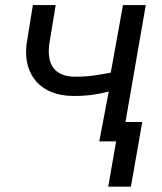

<svg xmlns="http://www.w3.org/2000/svg" viewBox="-20 -548 627 744"><path d="M453.1 0H364.7L401.4 -193.4Q331.5 -174.8 260.7 -176.3Q215.8 -176.8 180.4 -190.9Q145 -205.1 121.8 -230.7Q98.6 -256.3 88.1 -292.7Q77.6 -329.1 82.5 -374.5L107.4 -528.3H195.8L170.4 -374Q167.5 -347.2 170.9 -325Q174.3 -302.7 185.8 -286.6Q197.3 -270.5 216.6 -261.2Q235.8 -252 264.2 -251Q300.8 -250 336.9 -254.6Q373 -259.3 409.2 -266.6L456.5 -528.3H544.9ZM487.3 175.3H399.4L442.9 -75.2H531.2Z"/></svg>

Font: Roboto Mono
Style: Italic
Weight: 400
Designer: Google
Version: Version 2.000985; 2015; ttfautohint (v1.3)